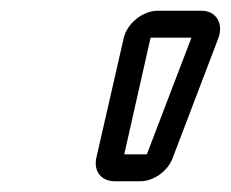

<svg xmlns="http://www.w3.org/2000/svg" viewBox="-20 -712 429 357"><path d="M355 -692H273C245 -692 216 -668 210 -641L159 -418C154 -394 168 -375 193 -375H241C266 -375 292 -394 301 -418L386 -641C396 -668 382 -692 355 -692ZM260 -642H336L253 -425H211Z"/></svg>

Font: DIN Rundschrift
Style: MittelKontKu
Weight: 400
Version: Version 1.027